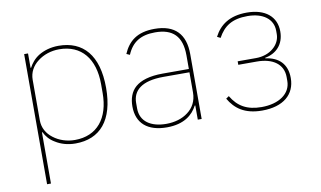

<svg xmlns="http://www.w3.org/2000/svg" viewBox="-74 -672 1715 1026"><g transform="rotate(-10 784.0 -159.0)"><path d="M105 -506H126V-428H129C140 -449 158 -473 186 -490C213 -506 249 -518 293 -518C426 -518 505 -430 505 -253C505 -76 426 12 293 12C249 12 213 0 186 -17C158 -33 140 -55 129 -78H126V200H105ZM293 -7C414 -7 482 -92 482 -229V-277C482 -414 414 -499 293 -499C249 -499 208 -485 177 -461C145 -437 126 -403 126 -363V-143C126 -103 145 -69 177 -45C208 -21 249 -7 293 -7Z M814 -518C719 -518 671 -477 643 -412L661 -404C689 -471 738 -499 814 -499C909 -499 958 -453 958 -349V-275H816C744 -275 696 -259 667 -234C638 -209 626 -171 626 -130C626 -38 685 12 789 12C882 12 930 -29 955 -77H958V0H979V-352C979 -460 925 -518 814 -518ZM958 -148C958 -101 938 -66 907 -43C876 -19 834 -7 789 -7C706 -7 649 -44 649 -115V-145C649 -212 698 -257 817 -257H958V-148Z M1306 12C1211 12 1160 -27 1127 -84L1143 -95C1178 -36 1227 -7 1306 -7C1353 -7 1393 -18 1421 -38C1449 -58 1465 -86 1465 -121V-142C1465 -211 1410 -251 1323 -251H1222V-270H1322C1359 -270 1393 -282 1416 -302C1439 -321 1453 -348 1453 -377V-395C1453 -459 1399 -499 1315 -499C1231 -499 1186 -468 1154 -409L1136 -418C1167 -478 1220 -518 1315 -518C1415 -518 1474 -468 1474 -388C1474 -317 1431 -274 1370 -263V-260C1441 -251 1486 -210 1486 -133C1486 -44 1421 12 1306 12Z"/></g></svg>

Font: Plexus Sans Thin
Style: Regular
Weight: 250
Version: Version 2.001;PS 002.001;hotconv 1.0.70;makeotf.lib2.5.58329